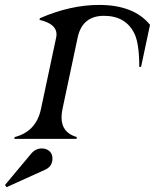

<svg xmlns="http://www.w3.org/2000/svg" viewBox="-34 -567 632 784"><path d="M136.2 39.1Q158.2 39.1 170.9 53.2Q180.2 64 180.2 80.6Q180.2 84 179.7 87.9Q176.3 114.3 150.4 126L-7.3 197.3L-13.7 188.5L92.8 61Q111.3 39.1 136.2 39.1ZM24.4 0 25.9 -7.3Q113.8 -29.8 133.3 -122.1L195.3 -413.6Q196.8 -420.4 196.8 -426.8Q196.8 -469.7 127.4 -485.8L128.9 -492.7Q253.9 -546.9 370.6 -546.9Q512.2 -546.9 578.6 -465.8L542 -293.9H534.7Q534.7 -386.2 516.1 -427.2Q481 -502.4 390.6 -502.4Q302.2 -502.4 283.2 -414.1L221.2 -122.1Q217.3 -103 217.3 -87.4Q217.3 -24.9 279.8 -7.3L278.3 0Z"/></svg>

Font: Modern Antiqua
Style: Book Oblique
Weight: 400
Italic angle: -12°
Designer: Wojciech Kalinowski "wmk69" (wmk69@o2.pl)
Foundry: Wojciech Kalinowski "wmk69" (wmk69@o2.pl)
Version: Version 3.1.0; 2021-05-28